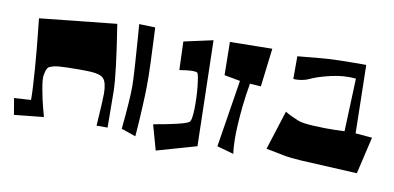

<svg xmlns="http://www.w3.org/2000/svg" viewBox="-69 -862 2318 1131"><g transform="rotate(10 1090.0 -296.5)"><path d="M32.2 -98.1 132.8 -104Q132.8 -167 123.5 -287.6Q114.3 -408.2 104.5 -497.1L95.2 -585.9L555.2 -633.8Q601.1 -344.2 603 -240.2L605 -22H539.1Q549.8 -182.6 549.3 -217.3Q548.3 -282.2 527.3 -304.7Q507.8 -325.2 452.6 -328.6Q429.7 -330.1 375 -330.1Q336.4 -330.1 308.3 -329.1Q280.3 -328.1 260.3 -326.7Q240.2 -325.2 227.3 -321.3Q214.4 -317.4 206.5 -314.2Q198.7 -311 194.1 -303.7Q189.5 -296.4 187.7 -291.3Q186 -286.1 183.6 -274.9Q183.1 -272.5 182.9 -271.2Q182.6 -270 182.1 -268.1Q181.6 -266.1 181.2 -264.2Q175.8 -242.2 186.8 -180.7Q197.8 -119.1 211.4 -68.4L225.1 -18.1L48.8 0Z M688.5 -29.8Q706.1 -208.5 706.1 -286.1Q706.1 -320.3 700.2 -412.6Q694.3 -504.9 688.5 -579.6L682.6 -654.8L778.8 -651.9Q779.3 -642.6 780.5 -619.4Q781.7 -596.2 782.2 -582.5Q784.2 -542 788.1 -443.4Q791.5 -356.9 790.5 -293.9Q790 -253.4 785.6 -167Q782.2 -93.8 778.3 -46.9L774.9 0Z M956.5 -599.1 1130.4 -637.2 1145.5 -5.9 907.7 62 865.7 -87.9Q1041.5 -118.2 1073.7 -138.2Q1088.4 -147.5 1090.1 -218.5Q1091.8 -289.6 1084.2 -358.2Q1076.7 -426.8 1068.4 -433.1Q1057.1 -438.5 1033.7 -437.5Q1010.3 -436.5 986.3 -432.6L962.4 -429.2Z M1480 -647.9 1452.1 -418 1386.2 -422.4Q1374 -356 1366.2 -282.2Q1359.9 -221.2 1357.2 -169.4Q1354.5 -117.7 1355 -87.6Q1355.5 -57.6 1356.9 -35.9Q1358.4 -14.2 1359.9 -5.9L1361.8 2L1261.2 -25.9L1325.2 -428.2L1230 -445.8L1227.1 -644Z M2097.7 -12.2Q2036.6 -16.1 1933.6 -20.5Q1830.6 -24.9 1762.9 -29.1Q1695.3 -33.2 1661.6 -40L1548.8 -62L1623.5 -296.9Q1649.4 -279.8 1706.5 -256.8Q1731.9 -246.6 1801 -243.2Q1870.1 -239.7 1926.8 -241.2L1983.4 -243.2L1995.6 -560.1Q1923.8 -567.4 1846.2 -549.3Q1768.6 -531.2 1724.6 -509.8Q1706.5 -501 1683.6 -497.1Q1660.6 -493.2 1646.5 -493.7L1632.8 -494.1V-629.9Q1689.5 -634.3 1775.4 -643.1Q1813.5 -647 1880.1 -648.7Q1946.8 -650.4 1994.1 -650.4L2041.5 -649.9L2049.8 -242.2L2149.4 -233.9Z"/></g></svg>

Font: Some Time Later
Style: Regular
Weight: 400
Version: Version 003.300